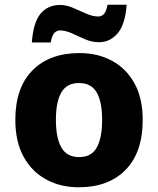

<svg xmlns="http://www.w3.org/2000/svg" viewBox="-20 -784 670 814"><path d="M585 -276Q585 -138 512.5 -64Q440 10 314 10Q236 10 175 -23.5Q114 -57 79.5 -120.5Q45 -184 45 -276Q45 -412 117.5 -485.5Q190 -559 317 -559Q395 -559 455.5 -526Q516 -493 550.5 -430Q585 -367 585 -276ZM217 -276Q217 -200 240 -159Q263 -118 316 -118Q368 -118 390.5 -159Q413 -200 413 -276Q413 -352 390 -392Q367 -432 315 -432Q263 -432 240 -392Q217 -352 217 -276ZM115 -604Q121 -689 152 -726Q183 -763 235 -763Q261 -763 289 -751Q317 -739 345 -726.5Q373 -714 397 -714Q409 -714 419.5 -723.5Q430 -733 436 -764H517Q511 -681 479 -643Q447 -605 399 -605Q370 -605 341 -617.5Q312 -630 285 -642.5Q258 -655 234 -655Q222 -655 211.5 -645.5Q201 -636 195 -604Z"/></svg>

Font: Noto Sans Canadian Aboriginal ExtraBold
Style: Regular
Weight: 800
Designer: Monotype Design Team, Typotheque's Kevin King
Foundry: Monotype Imaging Inc.
Version: Version 2.004; ttfautohint (v1.8.4.7-5d5b)